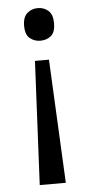

<svg xmlns="http://www.w3.org/2000/svg" viewBox="-53 -578 375 792"><g transform="rotate(-5 134.5 -182.0)"><path d="M196 -478Q196 -441 178 -426Q160 -411 134 -411Q109 -411 90.5 -426Q72 -441 72 -478Q72 -514 90.5 -530Q109 -546 134 -546Q160 -546 178 -530Q196 -514 196 -478ZM104 -330H162L187 182H79Z"/></g></svg>

Font: Go Noto Current
Style: Regular
Weight: 400
Designer: Monotype Design Team
Foundry: Monotype Imaging Inc.
Version: Version 2.007; ttfautohint (v1.8) -l 8 -r 50 -G 200 -x 14 -D